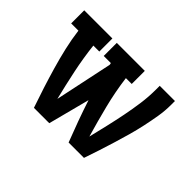

<svg xmlns="http://www.w3.org/2000/svg" viewBox="-102 -737 955 955"><g transform="rotate(45 375.0 -260.0)"><path d="M199 0Q181 -52 164 -105Q147 -158 131.5 -211.5Q116 -265 103.5 -319Q91 -373 84 -428H33V-520H231V-428H189Q198 -348 214.5 -269.5Q231 -191 250 -114L314 -417Q314 -420 313.5 -422.5Q313 -425 312 -428H262V-520H459V-428H418Q429 -343 450 -259.5Q471 -176 495 -94Q507 -143 518.5 -192.5Q530 -242 540 -292Q550 -342 557 -392.5Q564 -443 564 -494V-520H671V-494Q671 -451 664 -409Q657 -367 648 -325.5Q639 -284 627.5 -243Q616 -202 603.5 -161.5Q591 -121 578 -80.5Q565 -40 551 0H443Q422 -54 402 -109Q382 -164 364 -219L307 0Z"/></g></svg>

Font: Iosevka Etoile Semibold
Style: Regular
Weight: 600
Designer: Belleve Invis
Foundry: Belleve Invis
Version: Version 22.1.2; ttfautohint (v1.8.4)